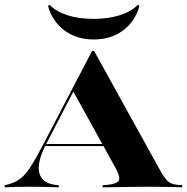

<svg xmlns="http://www.w3.org/2000/svg" viewBox="-41 -799 797 819"><path d="M157.3 -187.1Q115.3 -107.3 126.6 -61.7Q137.9 -16.1 200 -9.7L209.7 -8.9V0Q166.1 -1.6 139.1 -2Q112.1 -2.4 82.3 -2.4Q54 -2.4 31.9 -2Q9.7 -1.6 -21 0V-8.9L-1.6 -13.7Q25.8 -21.8 46.4 -37.5Q66.9 -53.2 89.9 -88.3Q112.9 -123.4 145.2 -186.3L351.6 -581.5H360.5L646 -65.3Q658.1 -45.2 667.3 -33.9Q676.6 -22.6 687.9 -17.3Q699.2 -12.1 716.9 -10.5L736.3 -8.9V0Q721 -0.8 698.8 -1.2Q676.6 -1.6 649.2 -2Q621.8 -2.4 591.9 -2.4H590.3Q560.5 -2.4 532.3 -2Q504 -1.6 478.6 -1.2Q453.2 -0.8 432.3 -0.4Q411.3 0 396.8 0V-8.9L416.9 -10.5Q456.5 -14.5 465.3 -28.2Q474.2 -41.9 451.6 -83.1L270.2 -411.3L286.3 -436.3ZM147.6 -175.8 152.4 -184.7H444.4L450 -175.8ZM358.1 -630.6Q286.3 -630.6 234.7 -668.5Q183.1 -706.5 163.7 -773.4L170.2 -779Q197.6 -750 246 -734.3Q294.4 -718.5 358.1 -718.5Q421.8 -718.5 470.6 -734.3Q519.4 -750 547.6 -779L554 -773.4Q534.7 -706.5 483.1 -668.5Q431.5 -630.6 358.1 -630.6Z"/></svg>

Font: Playfair 144pt SemiExpanded Black
Style: Regular
Weight: 900
Width: 6
Designer: Claus Eggers Sørensen
Foundry: Claus Eggers Sørensen
Version: Version 2.203